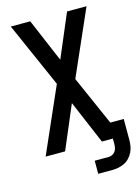

<svg xmlns="http://www.w3.org/2000/svg" viewBox="-132 -809 766 1048"><g transform="rotate(-15 250.5 -285.0)"><path d="M289 165V91H367Q379 91 389 86Q399 81 405.5 71.5Q412 62 414 51Q416 40 416 29V0H354L250 -245L146 0H36L198 -368L36 -735H146L250 -490L354 -735H464L302 -367L425 -88H501V29Q501 47 498 65Q495 83 487 99Q479 115 466.5 128.5Q454 142 437.5 150Q421 158 403.5 161.5Q386 165 367 165Z"/></g></svg>

Font: Zed Mono Semibold
Style: Regular
Weight: 600
Monospace: yes
Designer: Belleve Invis
Foundry: Belleve Invis
Version: Version 1.0.0; ttfautohint (v1.8.4)